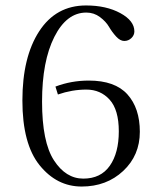

<svg xmlns="http://www.w3.org/2000/svg" viewBox="-20 -673 590 703"><path d="M295 -653Q369 -653 420.5 -625Q472 -597 472 -558Q472 -544 461 -533.5Q450 -523 435 -523Q420 -523 405 -539.5Q390 -556 379 -575Q368 -594 346 -610.5Q324 -627 296 -627Q224 -627 179 -538Q134 -449 134 -301Q134 -153 177.5 -86Q221 -19 285 -19Q349 -19 382 -66Q415 -113 415 -192Q415 -271 381.5 -308Q348 -345 296 -345Q244 -345 192 -327L183 -356Q241 -378 305 -378Q401 -378 446.5 -327.5Q492 -277 492 -190.5Q492 -104 431 -47Q370 10 279 10Q188 10 125 -68Q62 -146 62 -305Q62 -464 123.5 -558.5Q185 -653 295 -653Z"/></svg>

Font: Gilda Display
Style: Regular
Weight: 400
Designer: Eduardo Rodriguez Tunni
Foundry: Eduardo Rodriguez Tunni
Version: Version 1.001